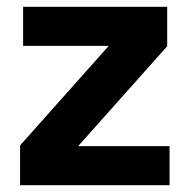

<svg xmlns="http://www.w3.org/2000/svg" viewBox="-20 -545 558 565"><path d="M479 0V-115H210L472 -409V-525H48V-410H300L39 -117V0Z"/></svg>

Font: IBM Plex Sans Thai Looped
Style: Bold
Weight: 700
Designer: Mike Abbink, Paul van der Laan, Pieter van Rosmalen, Ben Mitchell, Mark Frömberg
Foundry: Bold Monday
Version: Version 1.1